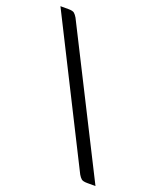

<svg xmlns="http://www.w3.org/2000/svg" viewBox="-133 -744 700 862"><g transform="rotate(20 217.0 -312.5)"><path d="M5 -665H43Q64 -665 71.5 -658.5Q79 -652 86 -640L429 40H390Q369 40 361.5 33.5Q354 27 347 15Z"/></g></svg>

Font: Changa Medium
Style: Regular
Weight: 500
Designer: Eduardo Rodriguez Tunni
Foundry: Eduardo Rodriguez Tunni
Version: Version 3.003